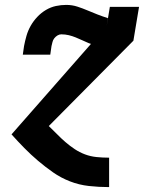

<svg xmlns="http://www.w3.org/2000/svg" viewBox="-20 -548 640 783"><path d="M185 -325H73L78 -360Q82 -381 88 -402Q94 -423 105 -442.5Q116 -462 132 -479Q148 -496 167.5 -507.5Q187 -519 208 -523.5Q229 -528 250 -528Q274 -528 295.5 -521Q317 -514 337 -505.5Q357 -497 377.5 -489Q398 -481 420 -474L415 -442L412 -439L406 -432L398 -424L390 -415L385 -408H384V-407H383V-406L382 -405V-404H381L380 -403L379 -402L378 -401L377 -400V-398L375 -397H374V-396L372 -394V-393L371 -392L369 -391L368 -389L366 -387L364 -385L362 -383V-382L361 -381L358 -378L356 -376V-375L353 -373V-372L352 -371L351 -369L342 -372Q328 -378 315 -384Q302 -390 288.5 -395.5Q275 -401 260.5 -404.5Q246 -408 230 -408Q222 -408 214.5 -403.5Q207 -399 201.5 -392Q196 -385 194 -376.5Q192 -368 190 -360ZM424 215Q383 215 342.5 210.5Q302 206 265 191.5Q228 177 196.5 155Q165 133 135.5 108Q106 83 79 55.5Q52 28 27 0L351 -369L352 -371L353 -372V-373L356 -375V-376L358 -378L361 -381L362 -382V-383L364 -385L366 -387L368 -389L369 -391L371 -392L372 -393V-394L374 -396V-397H375L377 -398V-400L378 -401L379 -402L380 -403L381 -404H382V-405L383 -406V-407H384V-408L390 -415L398 -424L406 -432L412 -439L415 -442L428 -520H547L524 -382L179 -34Q197 -17 213 -0.5Q229 16 247 31.5Q265 47 284.5 60Q304 73 326.5 81.5Q349 90 374 92.5Q399 95 424 95H425V215Z"/></svg>

Font: Iosevka Etoile Heavy
Style: Italic
Weight: 900
Italic angle: -9°
Designer: Belleve Invis
Foundry: Belleve Invis
Version: Version 22.1.2; ttfautohint (v1.8.4)